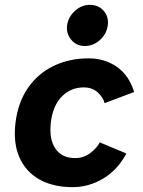

<svg xmlns="http://www.w3.org/2000/svg" viewBox="-20 -761 590 793"><path d="M534 -381 412 -335Q406 -359 383.5 -379.5Q361 -400 326 -400Q272 -400 235 -362Q198 -324 190 -255Q182 -186 209 -147Q236 -108 290 -108Q325 -108 352.5 -128.5Q380 -149 392 -173L502 -127Q465 -58 405.5 -23Q346 12 280 12Q199 12 142.5 -20Q86 -52 60 -111.5Q34 -171 44 -254Q54 -337 94.5 -396.5Q135 -456 200 -488Q265 -520 346 -520Q412 -520 462.5 -485Q513 -450 534 -381ZM330 -571Q296 -571 274.5 -596.5Q253 -622 257 -656Q262 -691 289.5 -716Q317 -741 351 -741Q387 -741 408.5 -716Q430 -691 425 -656Q421 -622 393.5 -596.5Q366 -571 330 -571Z"/></svg>

Font: Inclusive Sans
Style: Bold Italic
Weight: 700
Italic angle: -7°
Designer: Olivia King
Foundry: Olivia King
Version: Version 2.004